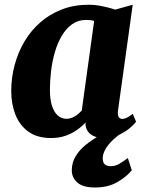

<svg xmlns="http://www.w3.org/2000/svg" viewBox="-20 -586 623 829"><path d="M489.5 -109Q487 -89.5 492.2 -81Q497.5 -72.5 508.5 -72.5Q515.5 -72.5 526 -77Q536.5 -81.5 553.5 -94.5L567.5 -60.5Q561.5 -51.5 542.2 -34.5Q523 -17.5 493.5 -3.8Q464 10 426 10Q394 10 372.8 -5.2Q351.5 -20.5 349 -49.5L349.5 -57.5Q334.5 -40.5 312.5 -25Q290.5 -9.5 262.8 0.2Q235 10 200.5 10Q141 10 102.8 -17.5Q64.5 -45 46.5 -91.2Q28.5 -137.5 28.5 -192.5Q28.5 -250 43 -304.5Q57.5 -359 85.2 -406.2Q113 -453.5 153.8 -489.2Q194.5 -525 247 -545.2Q299.5 -565.5 362.5 -565.5Q391.5 -565.5 423.8 -558.8Q456 -552 477.5 -544.5L553 -565.5ZM386.5 -495.5Q378.5 -498 369.8 -499Q361 -500 352 -500Q317.5 -500 291.5 -481.5Q265.5 -463 247 -431.8Q228.5 -400.5 217 -361Q205.5 -321.5 200.5 -279.2Q195.5 -237 195.5 -197Q195.5 -158 204.2 -130Q213 -102 229.2 -87.5Q245.5 -73 267.5 -73Q276.5 -73 285.2 -75.8Q294 -78.5 302.5 -83.2Q311 -88 318.5 -94.5Q326 -101 333 -108.5ZM390 223.5Q337.5 223.5 313.8 202Q290 180.5 290 150Q290 116 306.5 88.8Q323 61.5 349.2 40.2Q375.5 19 405 2.2Q434.5 -14.5 460.5 -27.5L487.5 -35.5L525.5 -25Q492 -4.5 469.5 16.5Q447 37.5 435.5 57.8Q424 78 423.5 96Q423.5 117 433 124.2Q442.5 131.5 457 131.5Q477.5 131.5 494.2 121.8Q511 112 532 96.5L549 149Q529 175 488.5 199.2Q448 223.5 390 223.5Z"/></svg>

Font: Merriweather 24pt Black
Style: Italic
Weight: 900
Italic angle: -7.8°
Designer: Eben Sorkin
Foundry: Eben Sorkin
Version: Version 2.101